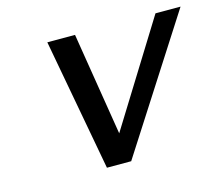

<svg xmlns="http://www.w3.org/2000/svg" viewBox="-78 -601 815 703"><g transform="rotate(-15 329.5 -250.0)"><path d="M338 0H246L154 -500H259L322 -110L564 -500H659Z"/></g></svg>

Font: Perun
Style: Italic
Weight: 400
Italic angle: -12°
Foundry: Copyright (c) Stefan Peev, Context Ltd, 2016
Version: Version 1.027